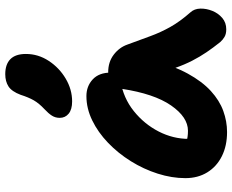

<svg xmlns="http://www.w3.org/2000/svg" viewBox="-96 -769 875 723"><g transform="rotate(-90 341.5 -407.5)"><path d="M205.8 10Q154 10 114.9 -9.5Q75.8 -29 54 -64.4Q32.2 -99.8 32.2 -147Q32.2 -198 49.1 -251.1Q66 -304.2 96 -352.3Q126 -400.4 165.4 -438.2Q204.8 -476 249.8 -497.8Q294.8 -519.6 341.2 -519.6Q378.4 -519.6 404 -495.9Q429.6 -472.2 429.6 -428Q429.6 -412.2 420.6 -403Q411.6 -393.8 398 -391Q334 -380.6 284.9 -341.3Q235.8 -302 207.9 -247.6Q180 -193.2 180 -134.2Q180 -116.6 182.7 -102.1Q185.4 -87.6 193.4 -65.6L125 -168.2Q149.4 -149.8 167.6 -143.5Q185.8 -137.2 210.6 -137.2Q261.8 -137.2 305.9 -200.8Q350 -264.4 368.6 -387Q372.4 -411.2 390.3 -424.4Q408.2 -437.6 431.2 -437.6Q469.6 -437.6 497 -416.8Q524.4 -396 535.2 -365.2Q552.4 -318.6 566.7 -279.4Q581 -240.2 601.4 -203.8Q621.8 -167.4 656.6 -127.8Q670 -113.2 670.6 -90.8Q671.2 -68.4 662.2 -45.8Q653.2 -23.2 635.5 -8.1Q617.8 7 592.8 7Q575 7 563.8 0.3Q552.6 -6.4 544.6 -15.6Q523.2 -42.4 506.2 -67.5Q489.2 -92.6 474.5 -121.1Q459.8 -149.6 447.2 -185.4Q434.6 -221.2 422.2 -267.6L475.4 -272.2Q455.6 -192.2 425.8 -137.9Q396 -83.6 360.3 -51Q324.6 -18.4 285.3 -4.2Q246 10 205.8 10ZM321.2 -573.4Q290.8 -573.4 275 -586.4Q259.2 -599.4 259.2 -620Q259.2 -636.4 267.5 -649.5Q275.8 -662.6 292 -677.6Q314.2 -698.4 325.4 -718.1Q336.6 -737.8 346 -767.4Q358.6 -800.8 377.5 -813Q396.4 -825.2 423.6 -825.2Q460.8 -825.2 480.3 -805.9Q499.8 -786.6 499.8 -747.4Q499.8 -701.2 473.8 -661.5Q447.8 -621.8 406.9 -597.6Q366 -573.4 321.2 -573.4Z"/></g></svg>

Font: Shantell Sans Light
Style: Regular
Weight: 300
Designer: Stephen Nixon, Anya Danilova, Shantell Martin
Foundry: Arrow Type
Version: Version 1.011;[c5ecc13dd]